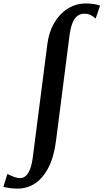

<svg xmlns="http://www.w3.org/2000/svg" viewBox="-142 -835 597 1106"><path d="M-41.5 251.5Q-61 251.5 -83.2 248.8Q-105.5 246 -122.5 241.5L-99.5 167Q-77.5 178.5 -58.8 184.8Q-40 191 -26 191Q-8.5 191 6 178.8Q20.5 166.5 31.2 139Q42 111.5 47.5 66.5L131 -582.5Q140 -651.5 170.8 -703.8Q201.5 -756 248.5 -785.5Q295.5 -815 353 -815Q376.5 -815 398 -811.8Q419.5 -808.5 434.5 -802.5L409 -728Q395 -741.5 379.5 -748.8Q364 -756 343.5 -756Q309.5 -756 288.5 -727.2Q267.5 -698.5 258.5 -631.5L181 -26.5Q169.5 66.5 138.2 128.2Q107 190 61.2 220.8Q15.5 251.5 -41.5 251.5Z"/></svg>

Font: Merriweather 48pt SemiBold
Style: Italic
Weight: 600
Italic angle: -7.8°
Designer: Eben Sorkin
Foundry: Eben Sorkin
Version: Version 2.101